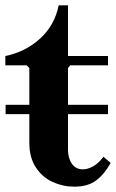

<svg xmlns="http://www.w3.org/2000/svg" viewBox="-20 -690 435 720"><path d="M1 -297H385V-262H1ZM368 -102 395 -79Q371 -36 340 -13Q309 10 259 10Q216 10 177.5 -7.5Q139 -25 114.5 -62Q90 -99 90 -155V-435L80 -445H0V-480Q75 -495 130 -545Q185 -595 200 -670H235V-480H385V-445H243L235 -435V-129Q235 -97 249.5 -76Q264 -55 291 -55Q308 -55 328 -65.5Q348 -76 368 -102Z"/></svg>

Font: Brygada 1918
Style: Bold
Weight: 700
Designer: Mateusz Machalski | Borys Kosmynka | Przemek Hoffer
Foundry: NIEPODLEGLA 2018
Version: Version 3.006